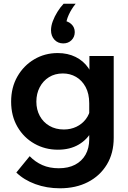

<svg xmlns="http://www.w3.org/2000/svg" viewBox="-20 -805 691 1035"><path d="M593 -62Q593 21 556 82Q519 143 454 176.5Q389 210 303 210Q232 210 170.5 187.5Q109 165 68 125L140 37Q170 68 208.5 85Q247 102 297 102Q348 102 384.5 83Q421 64 441 29Q461 -6 461 -55V-248Q461 -300 441.5 -336Q422 -372 390 -390.5Q358 -409 319 -409Q276 -409 244 -389Q212 -369 194 -334.5Q176 -300 176 -257Q176 -214 194.5 -180Q213 -146 246.5 -126.5Q280 -107 324 -107Q361 -107 391.5 -121.5Q422 -136 442.5 -162.5Q463 -189 468 -224L497 -206Q500 -147 475.5 -100Q451 -53 404 -25.5Q357 2 292 2Q223 2 165.5 -30.5Q108 -63 74 -121.5Q40 -180 40 -257Q40 -334 74 -393Q108 -452 165 -485.5Q222 -519 291 -519Q345 -519 387.5 -498Q430 -477 456.5 -438.5Q483 -400 490 -347H462V-503H593ZM323 -785H388Q365 -757 350.5 -725Q336 -693 337 -671L317 -693Q345 -693 364 -675.5Q383 -658 383 -632Q383 -606 365.5 -588.5Q348 -571 321 -571Q292 -571 273.5 -591Q255 -611 255 -642Q255 -665 264.5 -690.5Q274 -716 289.5 -741Q305 -766 323 -785Z"/></svg>

Font: Wix Madefor Display
Style: Bold
Weight: 700
Designer: Dalton Maag Ltd
Foundry: Dalton Maag Ltd
Version: Version 3.100